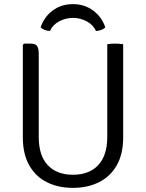

<svg xmlns="http://www.w3.org/2000/svg" viewBox="-20 -897 706 929"><path d="M576 -233Q576 -151.5 544.8 -97Q513.5 -42.5 458.5 -15.2Q403.5 12 332.5 12Q262 12 207.2 -15.2Q152.5 -42.5 121.5 -97Q90.5 -151.5 90.5 -233V-680L96.5 -686H127.5Q152.5 -686 160 -673.5Q167.5 -661 167.5 -636.5V-234Q167.5 -144.5 211 -98Q254.5 -51.5 333 -51.5Q411.5 -51.5 455.2 -98Q499 -144.5 499 -234V-683Q506.5 -684.5 516.5 -685.2Q526.5 -686 536.5 -686Q547 -686 557.2 -685.2Q567.5 -684.5 576 -683ZM489.5 -764.5Q481 -756 468.8 -751.8Q456.5 -747.5 444.5 -747Q431 -777 399.5 -793.8Q368 -810.5 333 -810.5Q298 -810.5 266.5 -793.8Q235 -777 221.5 -747Q209.5 -747.5 197.2 -751.8Q185 -756 176.5 -764.5Q193.5 -815.5 235 -846.2Q276.5 -877 333 -877Q388.5 -877 430.5 -846.2Q472.5 -815.5 489.5 -764.5Z"/></svg>

Font: Signika SC
Style: Regular
Weight: 300
Designer: Anna Giedryś
Foundry: Anna Giedryś
Version: Version 2.000